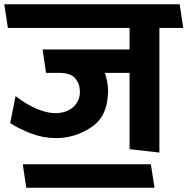

<svg xmlns="http://www.w3.org/2000/svg" viewBox="-31 -700 880 901"><path d="M577 0V-358H461Q467 -340 471.5 -319Q476 -298 476 -275Q476 -156 399 -104Q322 -52 232 -52Q171 -52 114 -74Q57 -96 17 -122L42 -249Q90 -212 137.5 -191Q185 -170 227 -169Q281 -169 312.5 -197.5Q344 -226 344 -269Q344 -306 322.5 -332Q301 -358 247 -358H185L169 -468H577V-569H6L-11 -680H812L829 -569H717V16ZM694 181H92L76 71H677Z"/></svg>

Font: Palanquin
Style: Bold
Weight: 700
Designer: Pria Ravichandran
Version: Version 1.0.4